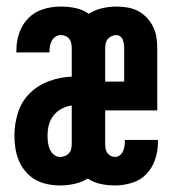

<svg xmlns="http://www.w3.org/2000/svg" viewBox="-20 -558 540 586"><path d="M164 8Q144 8 124.5 4Q105 0 88 -9.5Q71 -19 58 -34.5Q45 -50 37.5 -68Q30 -86 27 -105.5Q24 -125 24 -145Q24 -180 35 -214.5Q46 -249 71 -273.5Q96 -298 130 -310.5Q164 -323 199 -324V-410Q199 -418 197.5 -425.5Q196 -433 191.5 -439Q187 -445 180 -448Q173 -451 165 -451Q157 -451 149.5 -446Q142 -441 138 -433.5Q134 -426 132.5 -417.5Q131 -409 131 -400Q131 -400 131 -399Q131 -398 131 -398H30Q30 -399 30 -401Q30 -403 30 -405Q30 -432 39 -458Q48 -484 67 -503Q86 -522 112 -530Q138 -538 165 -538Q188 -538 210 -533.5Q232 -529 251 -516Q270 -528 292 -533Q314 -538 336 -538Q353 -538 370 -535Q387 -532 402 -524Q417 -516 428.5 -503.5Q440 -491 447.5 -476Q455 -461 457.5 -444Q460 -427 460 -410V-221H301V-120Q301 -113 302 -105.5Q303 -98 307 -92Q311 -86 317.5 -82.5Q324 -79 331 -79Q339 -79 345.5 -84Q352 -89 355.5 -96.5Q359 -104 360 -112Q361 -120 361 -128Q361 -129 361 -129.5Q361 -130 361 -131H462Q462 -129 462 -127.5Q462 -126 462 -124Q462 -97 453.5 -71.5Q445 -46 427 -27Q409 -8 383 0Q357 8 331 8Q309 8 287.5 3.5Q266 -1 248 -13Q230 -2 208 3Q186 8 164 8ZM359 -309V-410Q359 -417 358 -423.5Q357 -430 355 -436Q353 -442 347.5 -446.5Q342 -451 335 -451Q328 -451 320.5 -447.5Q313 -444 308.5 -438.5Q304 -433 302.5 -425.5Q301 -418 301 -410V-309ZM163 -79Q171 -79 178.5 -82Q186 -85 191 -91Q196 -97 197.5 -104.5Q199 -112 199 -120V-236Q183 -234 168 -226Q153 -218 143 -205Q133 -192 129 -176Q125 -160 125 -143Q125 -133 126.5 -122.5Q128 -112 132 -102.5Q136 -93 144.5 -86Q153 -79 163 -79Z"/></svg>

Font: Iosevka Slab
Style: Bold
Weight: 700
Monospace: yes
Designer: Belleve Invis
Foundry: Belleve Invis
Version: Version 11.1.1; ttfautohint (v1.8.3)